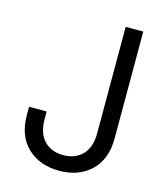

<svg xmlns="http://www.w3.org/2000/svg" viewBox="-110 -813 783 906"><g transform="rotate(15 281.0 -359.5)"><path d="M263.2 9.8Q168 9.8 108.4 -46.6Q48.8 -103 48.8 -206.5V-245.1H134.8V-206.5Q134.8 -138.7 169.9 -102.5Q205.1 -66.4 263.2 -66.4Q321.3 -66.4 356.4 -102.5Q391.6 -138.7 391.6 -206.5V-727.5H477.5V-206.5Q477.5 -103 418 -46.6Q358.4 9.8 263.2 9.8Z"/></g></svg>

Font: V-Inter
Style: Regular-375
Weight: 375
Designer: Rasmus Andersson
Foundry: rsms
Version: Version 4.000;git-4146feb